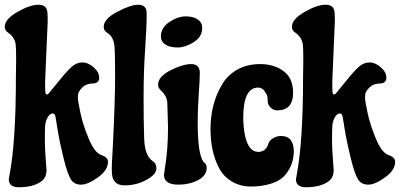

<svg xmlns="http://www.w3.org/2000/svg" viewBox="-29 -763 1685 809"><path d="M172 -675 161 -418Q161 -388 162 -376.5Q163 -365 167.5 -365Q172 -365 176 -369Q180 -373 216.5 -418.5Q253 -464 273.5 -482Q294 -500 318 -500Q342 -500 365.5 -479.5Q389 -459 389 -435.5Q389 -412 361 -411Q323 -411 303 -375Q299 -368 299 -353Q299 -338 310 -286.5Q321 -235 346 -176Q371 -117 400 -109Q426 -100 426 -81Q426 -46 383.5 -15.5Q341 15 312.5 15Q284 15 270 -6.5Q256 -28 239.5 -94Q223 -160 214 -215L205 -270Q202 -285 194 -285Q181 -285 172 -269Q163 -253 161.5 -235Q160 -217 160 -176.5Q160 -136 163.5 -95.5Q167 -55 167 -47Q167 -14 144 2Q110 26 50 26Q8 26 8 -8L11 -25Q38 -166 38 -437Q39 -473 39 -516.5Q39 -560 37 -575.5Q35 -591 27 -603.5Q19 -616 5 -625.5Q-9 -635 -9 -650Q-9 -682 44 -712.5Q97 -743 133.5 -743Q170 -743 171 -707Q172 -695 172 -675Z M589 -707Q589 -648 582.5 -554.5Q576 -461 576 -355Q576 -249 578.5 -178.5Q581 -108 613 -85Q630 -75 630 -54Q630 -33 604 -15Q556 18 496 18Q455 18 445 -16Q442 -30 442 -49.5Q442 -69 443.5 -94Q445 -119 447 -159Q456 -339 456 -443.5Q456 -548 453 -570Q449 -606 428 -621L421 -626Q408 -635 408 -650Q408 -683 464.5 -713Q521 -743 553 -743Q589 -743 589 -707Z M676 -327Q676 -343 668.5 -357Q661 -371 649 -382Q637 -393 637 -406Q637 -440 689 -466.5Q741 -493 776.5 -493Q812 -493 813 -457Q813 -432 808.5 -367.5Q804 -303 804 -248Q804 -115 828 -81Q842 -73 842 -56Q842 -23 805.5 -4Q769 15 723 15Q662 15 662 -26Q662 -28 665 -49Q679 -129 679 -228ZM823 -645Q823 -608 787.5 -585.5Q752 -563 719 -563Q686 -563 667.5 -575.5Q649 -588 649 -609Q649 -647 685 -670.5Q721 -694 753.5 -694Q786 -694 804.5 -681Q823 -668 823 -645Z M1155 -190Q1209 -190 1209 -124Q1208 -84 1192 -54.5Q1176 -25 1156.5 -10.5Q1137 4 1109 12Q1072 23 1028 23Q984 23 948.5 2Q913 -19 894 -55Q858 -123 858 -219Q858 -324 905 -404Q928 -445 969.5 -469Q1011 -493 1068 -493Q1125 -493 1165.5 -463.5Q1206 -434 1206 -372Q1206 -298 1139 -298Q1122 -298 1110.5 -310.5Q1099 -323 1099 -335.5Q1099 -348 1097.5 -356.5Q1096 -365 1085.5 -379.5Q1075 -394 1059 -394Q996 -394 996 -268Q996 -230 1003 -193Q1018 -123 1059 -123Q1090 -123 1101 -155Q1104 -169 1120 -179.5Q1136 -190 1155 -190Z M1382 -675 1371 -418Q1371 -388 1372 -376.5Q1373 -365 1377.5 -365Q1382 -365 1386 -369Q1390 -373 1426.5 -418.5Q1463 -464 1483.5 -482Q1504 -500 1528 -500Q1552 -500 1575.5 -479.5Q1599 -459 1599 -435.5Q1599 -412 1571 -411Q1533 -411 1513 -375Q1509 -368 1509 -353Q1509 -338 1520 -286.5Q1531 -235 1556 -176Q1581 -117 1610 -109Q1636 -100 1636 -81Q1636 -46 1593.5 -15.5Q1551 15 1522.5 15Q1494 15 1480 -6.5Q1466 -28 1449.5 -94Q1433 -160 1424 -215L1415 -270Q1412 -285 1404 -285Q1391 -285 1382 -269Q1373 -253 1371.5 -235Q1370 -217 1370 -176.5Q1370 -136 1373.5 -95.5Q1377 -55 1377 -47Q1377 -14 1354 2Q1320 26 1260 26Q1218 26 1218 -8L1221 -25Q1248 -166 1248 -437Q1249 -473 1249 -516.5Q1249 -560 1247 -575.5Q1245 -591 1237 -603.5Q1229 -616 1215 -625.5Q1201 -635 1201 -650Q1201 -682 1254 -712.5Q1307 -743 1343.5 -743Q1380 -743 1381 -707Q1382 -695 1382 -675Z"/></svg>

Font: Chicle
Style: Regular
Weight: 400
Designer: Angel Koziupa and Alejandro Paul
Foundry: Angel Koziupa and Alejandro Paul
Version: Version 1.000